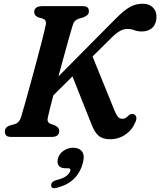

<svg xmlns="http://www.w3.org/2000/svg" viewBox="-20 -733 858 1028"><path d="M235.5 -100.5Q230.5 -76.5 253 -69L273 -62.5Q283.5 -57 290.2 -50Q297 -43 297 -31.5Q297 0 257 0H40Q19.5 0 12.8 -8Q6 -16 6 -28Q5.5 -41 13.2 -49.2Q21 -57.5 33.5 -61.5L57.5 -68Q83 -74.5 93.5 -108Q101 -132.5 114.5 -181.2Q128 -230 144.8 -290.5Q161.5 -351 177.8 -412Q194 -473 206.8 -523Q219.5 -573 225 -600Q230.5 -626.5 208 -633.5L186.5 -639.5Q163 -649 163 -668Q163 -700 207 -700H425Q456 -700 456 -673Q456 -659.5 447.8 -652.5Q439.5 -645.5 425 -639.5L402.5 -633Q390.5 -629.5 382.2 -621.8Q374 -614 369 -597Q361.5 -573 349.2 -529.2Q337 -485.5 322.2 -431.8Q307.5 -378 293 -324L598.5 -632Q642.5 -676.5 674.2 -694.8Q706 -713 743 -713Q780.5 -713 800.8 -690.5Q821 -668 817.5 -634.5Q814 -598 791.8 -581.2Q769.5 -564.5 739 -564.5Q717 -564.5 699.8 -571.2Q682.5 -578 661 -578Q623.5 -578 579 -533L475.5 -430.5L590.5 -147.5Q600 -123.5 609.5 -110.2Q619 -97 636 -97Q645.5 -97 652.8 -101.5Q660 -106 667.5 -114Q681.5 -126 695 -122Q704 -119.5 708.5 -109.2Q713 -99 706 -81.5Q689 -38.5 652 -13Q615 12.5 570 12.5Q529.5 12.5 508 -6.2Q486.5 -25 470.5 -66L368 -324L265.5 -222.5Q253.5 -176.5 245.2 -143.5Q237 -110.5 235.5 -100.5ZM332.5 168Q304.5 168 294.2 153.5Q284 139 290 116.5Q296.5 90.5 320.2 74.2Q344 58 371.5 58Q404 58 419.2 78.2Q434.5 98.5 423.5 140Q410 190.5 376 224.2Q342 258 282 273Q253.5 280 254 258.5Q254.5 239 280 232Q318.5 222.5 335.8 208.8Q353 195 356.5 180.5Q360 168 345 168Z"/></svg>

Font: Fraunces 9pt Soft SemiBold
Style: Italic
Weight: 600
Italic angle: -16°
Version: Version 1.000;[b76b70a41]